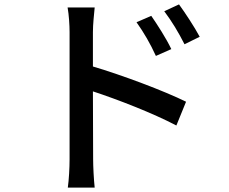

<svg xmlns="http://www.w3.org/2000/svg" viewBox="-20 -802 1040 872"><path d="M887 -635C863 -680 820 -745 793 -782L726 -751C761 -704 789 -658 818 -601ZM758 -579C736 -626 694 -691 667 -730L600 -701C634 -653 662 -605 688 -548ZM402 -656C402 -692 407 -735 410 -768H287C293 -735 296 -688 296 -656V-78C296 -40 293 15 288 50H410C406 14 403 -47 403 -78L402 -387C512 -351 675 -288 781 -232L825 -340C726 -389 534 -461 402 -500Z"/></svg>

Font: Noto Sans Japanese Medium
Style: Regular
Weight: 500
Designer: Ryoko NISHIZUKA (kana & ideographs); Paul D. Hunt (Latin, Greek & Cyrillic); Wenlong ZHANG (bopomofo); Sandoll Communica
Foundry: Adobe Systems Incorporated
Version: Version 1.000;PS 1;hotconv 1.0.78;makeotf.lib2.5.61930